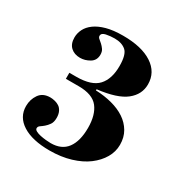

<svg xmlns="http://www.w3.org/2000/svg" viewBox="-107 -946 552 579"><g transform="rotate(30 168.5 -656.5)"><path d="M76 -684H100Q153 -684 175 -708Q197 -732 197 -777Q197 -817 182.5 -829.5Q168 -842 143 -842Q128 -842 113.5 -839Q99 -836 99 -826Q99 -821 104 -817Q109 -813 114.5 -808Q120 -803 125 -796Q130 -789 130 -778Q130 -758 114 -748.5Q98 -739 81 -739Q61 -739 48.5 -750.5Q36 -762 36 -784Q36 -799 43 -813Q50 -827 65 -838Q80 -849 103.5 -855.5Q127 -862 161 -862Q226 -862 262.5 -838Q299 -814 299 -772Q299 -737 269.5 -713.5Q240 -690 172 -682V-678Q202 -677 228.5 -670Q255 -663 274.5 -650Q294 -637 305.5 -617.5Q317 -598 317 -572Q317 -548 304.5 -526.5Q292 -505 269.5 -488Q247 -471 214 -461Q181 -451 141 -451Q81 -451 47 -472.5Q13 -494 13 -532Q13 -555 25.5 -573Q38 -591 64 -591Q71 -591 79.5 -589Q88 -587 95 -582.5Q102 -578 106.5 -569Q111 -560 111 -547Q111 -532 105 -523.5Q99 -515 92.5 -509.5Q86 -504 80 -500Q74 -496 74 -490Q74 -485 80.5 -481.5Q87 -478 96.5 -476Q106 -474 116 -473Q126 -472 133 -472Q171 -472 189.5 -497Q208 -522 208 -568Q208 -613 188.5 -638Q169 -663 121 -663H76Z"/></g></svg>

Font: Libre Bodoni
Style: Regular
Weight: 400
Designer: Pablo Impallari, Rodrigo Fuenzalida
Foundry: Pablo Impallari, Rodrigo Fuenzalida
Version: Version 1.001; ttfautohint (v1.5.65-e2d9)